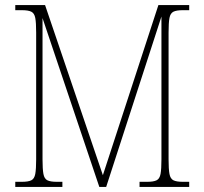

<svg xmlns="http://www.w3.org/2000/svg" viewBox="-20 -734 803 754"><path d="M40 0V-20H66Q91 -20 103 -26Q115 -32 118.5 -51Q122 -70 122 -108V-606Q122 -645 118.5 -663.5Q115 -682 103 -688Q91 -694 66 -694H40V-714H157L384 -46L602 -714H723V-694H698Q673 -694 661 -688Q649 -682 645.5 -663.5Q642 -645 642 -606V-108Q642 -70 645.5 -51Q649 -32 661 -26Q673 -20 698 -20H723V0H528V-20H558Q583 -20 595 -26Q607 -32 610.5 -51Q614 -70 614 -108V-669L397 0H370L147 -663V-108Q147 -70 150.5 -51Q154 -32 166 -26Q178 -20 203 -20H225V0Z"/></svg>

Font: Noto Serif Condensed Thin
Style: Regular
Weight: 100
Width: 3
Designer: Monotype Design Team
Foundry: Monotype Imaging Inc.
Version: Version 2.013; ttfautohint (v1.8.4.7-5d5b)